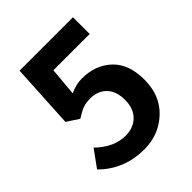

<svg xmlns="http://www.w3.org/2000/svg" viewBox="-209 -867 1007 1007"><g transform="rotate(-45 294.5 -363.5)"><path d="M276 14Q127 14 26 -87L94 -181Q171 -106 257 -106Q316 -106 352 -142Q388 -178 388 -242Q388 -306 354 -341Q320 -376 263 -376Q231 -376 208.5 -367.5Q186 -359 152 -337L85 -381L105 -741H501V-617H232L218 -460Q263 -481 307 -481Q406 -481 470.5 -421Q535 -361 535 -244Q535 -127 459.5 -56.5Q384 14 276 14Z"/></g></svg>

Font: Swei Fan Sans CJK TC
Style: Bold
Weight: 700
Version: Version 2.130